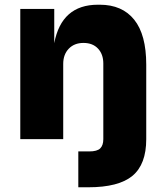

<svg xmlns="http://www.w3.org/2000/svg" viewBox="-20 -590 696 814"><path d="M312 52H358Q392 52 405 39Q418 26 418 0V-321Q418 -360 395.5 -384Q373 -408 334 -408Q295 -408 271.5 -383.5Q248 -359 248 -319V0H66V-552H210V-407Q241 -570 395 -570H403Q498 -570 549 -506.5Q600 -443 600 -316V0Q600 107 541.5 155.5Q483 204 354 204H312Z"/></svg>

Font: Sora-SIA ExtraBold
Style: Regular
Weight: 800
Designer: Jonathan Barnbrook, Julián Moncada
Foundry: Barnbrook Fonts
Version: Version 2.000